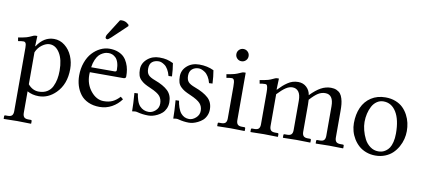

<svg xmlns="http://www.w3.org/2000/svg" viewBox="-78 -959 3264 1476"><g transform="rotate(10 1554.0 -221.0)"><path d="M149.4 -314.5V-64.9Q185.1 -22.5 233.4 -22.5Q271.5 -22.5 298.3 -38.8Q325.2 -55.2 338.9 -83.5Q352.5 -111.8 358.4 -142.1Q364.3 -172.4 364.3 -208.5Q364.3 -295.9 333 -345.9Q301.8 -396 254.4 -396Q226.6 -396 195.8 -373.8Q165 -351.6 149.4 -314.5ZM74.7 158.2V-336.9Q74.7 -363.3 69.1 -372.8Q63.5 -382.3 52.2 -382.3Q34.7 -382.3 10.3 -377.4L5.4 -404.8Q51.3 -412.6 69.1 -417.7Q86.9 -422.9 109.4 -433.6Q125 -441.9 134.3 -441.9H149.4L146.5 -361.8H149.4Q201.7 -441.9 280.8 -441.9Q327.6 -441.9 365.2 -412.1Q402.8 -382.3 422.6 -335.4Q442.4 -288.6 442.4 -235.4Q442.4 -116.7 372.1 -46.4Q313.5 12.2 239.3 12.2Q189 12.2 149.4 -9.8V158.2Q149.4 180.7 159.2 191.4Q168.9 202.1 192.4 202.1H211.4Q219.7 202.1 219.7 210.4V229L217.8 231Q149.4 229 110.4 229L6.8 231L4.9 229V210.4Q4.9 202.1 12.7 202.1H31.7Q55.7 202.1 65.2 191.4Q74.7 180.7 74.7 158.2Z M753.9 -670.4Q759.8 -672.9 768.6 -672.9Q797.9 -672.9 817.4 -654.3Q817.4 -654.3 823.7 -649.4L826.2 -638.7L711.4 -529.8Q690.4 -510.3 682.6 -510.3Q676.8 -510.3 672.4 -513.9Q668 -517.6 668 -522.5Q668 -535.2 674.3 -544.9ZM598.6 -276.9H782.2Q796.9 -276.9 796.9 -290.5Q796.9 -323.7 789.1 -347.9Q781.2 -372.1 768.3 -384.5Q755.4 -397 741.7 -402.3Q728 -407.7 712.9 -407.7Q703.6 -407.7 693.6 -406Q683.6 -404.3 667.7 -396.5Q651.9 -388.7 639.2 -375.7Q626.5 -362.8 615 -337.2Q603.5 -311.5 598.6 -276.9ZM862.3 -93.3 882.3 -76.7Q853 -36.1 809.3 -12Q765.6 12.2 713.9 12.2Q664.1 12.2 625.5 -5.4Q586.9 -22.9 564.2 -53Q541.5 -83 530 -120.1Q518.6 -157.2 518.6 -199.2Q518.6 -253.9 535.6 -300.8Q552.7 -347.7 580.6 -377.9Q608.4 -408.2 643.1 -425Q677.7 -441.9 713.9 -441.9Q752 -441.9 781.2 -430.4Q810.5 -418.9 828.1 -400.6Q845.7 -382.3 856.9 -356.9Q868.2 -331.5 872.3 -306.9Q876.5 -282.2 876.5 -254.9Q876.5 -237.8 858.4 -237.8H595.2Q594.2 -227.1 594.2 -217.8Q594.2 -143.1 637.9 -90.1Q681.6 -37.1 737.8 -37.1Q777.8 -37.1 806.6 -50.5Q835.4 -64 862.3 -93.3Z M1281.7 -140.1 1308.6 -141.1Q1311 -118.2 1320.8 -89.6Q1330.6 -61 1344.7 -44.9Q1370.1 -15.6 1408.7 -15.6Q1435.5 -15.6 1460.9 -38.1Q1486.3 -60.5 1486.3 -93.3Q1486.3 -127 1465.8 -150.1Q1445.3 -173.3 1387.7 -198.2Q1356.9 -211.4 1339.8 -221.4Q1322.8 -231.4 1308.1 -246.1Q1293.5 -260.7 1287.6 -279.8Q1281.7 -298.8 1281.7 -326.7Q1281.7 -375 1319.3 -408.4Q1356.9 -441.9 1415 -441.9Q1478 -441.9 1528.3 -417.5Q1536.6 -371.1 1539.1 -315.4L1512.2 -314Q1504.9 -342.8 1491.7 -363.5Q1478.5 -384.3 1463.6 -394Q1448.7 -403.8 1437 -408Q1425.3 -412.1 1415.5 -412.1Q1384.8 -412.1 1364 -394.5Q1343.3 -377 1343.3 -342.3Q1343.3 -311.5 1357.4 -294.7Q1371.6 -277.8 1411.6 -263.2Q1481 -237.8 1517.3 -204.6Q1553.7 -171.4 1553.7 -115.7Q1553.7 -88.9 1543.2 -66.2Q1532.7 -43.5 1516.6 -29.5Q1500.5 -15.6 1480.7 -5.9Q1460.9 3.9 1443.4 8.1Q1425.8 12.2 1411.1 12.2Q1371.1 12.2 1331.1 1.5Q1322.8 -1 1312 -1Q1303.2 -1 1288.6 2Q1288.6 -53.7 1281.7 -140.1ZM960.4 -140.1 987.3 -141.1Q990.2 -116.7 999.3 -88.6Q1008.3 -60.5 1023.4 -44.9Q1051.3 -15.6 1092.3 -15.6Q1120.6 -15.6 1145.3 -37.8Q1169.9 -60.1 1169.9 -93.3Q1169.9 -127.9 1151.4 -150.9Q1132.8 -173.8 1076.2 -198.2Q1045.4 -211.4 1028.3 -221.4Q1011.2 -231.4 996.6 -246.1Q981.9 -260.7 976.1 -279.8Q970.2 -298.8 970.2 -326.7Q970.2 -374 1009 -408Q1047.9 -441.9 1103.5 -441.9Q1138.7 -441.9 1162.1 -436Q1185.5 -430.2 1211.9 -417.5Q1220.2 -371.1 1222.7 -315.4L1195.8 -314Q1188.5 -342.8 1176 -363.5Q1163.6 -384.3 1149.7 -394Q1135.7 -403.8 1124.5 -408Q1113.3 -412.1 1104 -412.1Q1071.8 -412.1 1051.8 -395.8Q1031.7 -379.4 1031.7 -342.3Q1031.7 -311.5 1045.9 -294.7Q1060.1 -277.8 1100.1 -263.2Q1168 -238.3 1202.6 -205.1Q1237.3 -171.9 1237.3 -115.7Q1237.3 -88.9 1227.1 -66.4Q1216.8 -43.9 1200.9 -29.8Q1185.1 -15.6 1165.3 -5.9Q1145.5 3.9 1127.7 8.1Q1109.9 12.2 1094.7 12.2Q1049.8 12.2 1009.8 1.5Q1001.5 -1 990.7 -1Q981.9 -1 967.3 2Q967.3 -53.7 960.4 -140.1Z M1694.1 -536.9Q1680.2 -550.8 1680.2 -570.8Q1680.2 -590.8 1694.1 -604.7Q1708 -618.7 1728 -618.7Q1748 -618.7 1762 -604.7Q1775.9 -590.8 1775.9 -570.8Q1775.9 -550.8 1762 -536.9Q1748 -522.9 1728 -522.9Q1708 -522.9 1694.1 -536.9ZM1775.9 -71.8Q1775.9 -49.3 1785.6 -38.6Q1795.4 -27.8 1818.8 -27.8H1837.9Q1846.2 -27.8 1846.2 -19.5V-1L1844.2 1Q1775.9 -1 1736.8 -1L1633.3 1L1631.3 -1V-19.5Q1631.3 -27.8 1639.2 -27.8H1658.2Q1682.1 -27.8 1691.7 -38.6Q1701.2 -49.3 1701.2 -71.8V-320.8Q1701.2 -357.9 1695.8 -370.1Q1690.4 -382.3 1678.7 -382.3Q1661.1 -382.3 1636.7 -377.4L1631.8 -404.8Q1677.2 -412.6 1695.1 -417.7Q1712.9 -422.9 1735.8 -433.6Q1753.4 -441.9 1760.7 -441.9H1775.9Z M2470.2 -71.8V-302.2Q2470.2 -393.6 2406.2 -393.6Q2377 -393.6 2350.8 -377.4Q2324.7 -361.3 2288.6 -321.3Q2290 -308.6 2290 -280.8V-71.8Q2290 -49.3 2299.8 -38.6Q2309.6 -27.8 2333 -27.8H2350.6Q2358.9 -27.8 2358.9 -19.5V-1L2356.9 1Q2290 -1 2251 -1L2146 1L2144 -1V-19.5Q2144 -27.8 2151.9 -27.8H2172.4Q2196.3 -27.8 2205.8 -38.6Q2215.3 -49.3 2215.3 -71.8V-300.3Q2215.3 -348.1 2197.8 -370.8Q2180.2 -393.6 2150.4 -393.6Q2125 -393.6 2098.6 -376.2Q2072.3 -358.9 2035.2 -319.8V-71.8Q2035.2 -49.3 2044.9 -38.6Q2054.7 -27.8 2078.1 -27.8H2097.2Q2105.5 -27.8 2105.5 -19.5V-1L2103.5 1Q2035.2 -1 1996.1 -1L1892.6 1L1890.6 -1V-19.5Q1890.6 -27.8 1898.4 -27.8H1917.5Q1941.4 -27.8 1950.9 -38.6Q1960.4 -49.3 1960.4 -71.8V-320.8Q1960.4 -348.1 1957.3 -362.1Q1954.1 -376 1950 -379.2Q1945.8 -382.3 1938 -382.3Q1917.5 -382.3 1896 -377.4L1891.1 -404.8Q1937.5 -412.6 1955.6 -417.7Q1973.6 -422.9 1995.1 -433.6Q2010.7 -441.9 2020 -441.9H2035.2L2032.2 -355.5H2035.2Q2055.7 -377 2070.8 -390.4Q2085.9 -403.8 2105 -416.7Q2124 -429.7 2144 -435.8Q2164.1 -441.9 2186.5 -441.9Q2226.1 -441.9 2252.2 -417Q2278.3 -392.1 2283.2 -356Q2326.7 -400.9 2364.3 -421.4Q2401.9 -441.9 2442.4 -441.9Q2467.8 -441.9 2486.6 -433.3Q2505.4 -424.8 2516.4 -410.9Q2527.3 -397 2533.9 -375.2Q2540.5 -353.5 2542.7 -331.3Q2544.9 -309.1 2544.9 -279.8V-71.8Q2544.9 -49.3 2554.7 -38.6Q2564.5 -27.8 2587.9 -27.8H2606.9Q2615.2 -27.8 2615.2 -19.5V-1L2613.3 1Q2544.9 -1 2505.9 -1L2401.9 1L2399.9 -1V-19.5Q2399.9 -27.8 2407.7 -27.8H2426.8Q2451.2 -27.8 2460.7 -38.6Q2470.2 -49.3 2470.2 -71.8Z M2662.1 -205.1Q2662.1 -273.9 2685.8 -327.1Q2709.5 -380.4 2756.8 -411.1Q2804.2 -441.9 2868.7 -441.9Q2911.6 -441.9 2946.8 -428.2Q2981.9 -414.6 3005.1 -391.8Q3028.3 -369.1 3044.2 -339.1Q3060.1 -309.1 3066.9 -277.8Q3073.7 -246.6 3073.7 -214.4Q3073.7 -183.6 3065.9 -152.3Q3058.1 -121.1 3041.5 -91.3Q3024.9 -61.5 3001.2 -38.6Q2977.5 -15.6 2942.9 -1.7Q2908.2 12.2 2867.2 12.2Q2828.1 12.2 2794.4 -0.5Q2760.7 -13.2 2736.8 -34.7Q2712.9 -56.2 2695.8 -84.2Q2678.7 -112.3 2670.4 -143.1Q2662.1 -173.8 2662.1 -205.1ZM2858.4 -408.7Q2829.6 -408.7 2806.6 -392.8Q2783.7 -377 2769.8 -350.8Q2755.9 -324.7 2748.5 -293.2Q2741.2 -261.7 2741.2 -228Q2741.2 -197.8 2750 -163.6Q2758.8 -129.4 2775.1 -97.4Q2791.5 -65.4 2820.1 -44.4Q2848.6 -23.4 2883.8 -23.4Q2898.9 -23.4 2912.8 -27.1Q2926.8 -30.8 2942.1 -41.5Q2957.5 -52.2 2968.8 -69.1Q2980 -85.9 2987.3 -115.2Q2994.6 -144.5 2994.6 -182.1Q2994.6 -290 2957.8 -349.4Q2920.9 -408.7 2858.4 -408.7Z"/></g></svg>

Font: Libertinage
Style: f
Weight: 400
Designer: OSP
Foundry: OSP
Version: Version 1.0; 2008; OFL relea